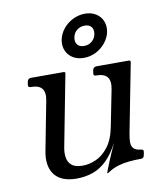

<svg xmlns="http://www.w3.org/2000/svg" viewBox="-78 -731 695 808"><g transform="rotate(-10 269.5 -327.0)"><path d="M184.8 11Q154.2 11 131 2.5Q107.8 -6 93 -23.6Q78.2 -41.2 73.5 -68Q68.8 -94.8 76.2 -130.2L115.5 -334Q122.5 -369 109 -385.5Q95.5 -402 63.5 -402H61Q48 -402 51 -415L53 -427Q56 -440 69 -440H208.2Q216.8 -440 214.5 -431.5L156.2 -129Q151.2 -104.5 154.8 -83.8Q158.2 -63 173.4 -50.6Q188.5 -38.2 219.5 -38.2Q247.5 -38.2 276.9 -51.1Q306.2 -64 330 -95Q353.8 -126 364.2 -180.2L394.5 -333.2Q401.5 -368.2 388.4 -385.1Q375.2 -402 343.2 -402H340.8Q327.5 -402 330.5 -415L332.5 -427Q335.5 -440 350.2 -440H486.5Q495.2 -440 493.8 -431.5L437.5 -142Q432.5 -117.5 432.5 -100.6Q432.5 -83.8 441.6 -74Q450.8 -64.2 474 -62Q484.5 -61 482.5 -50L479.5 -35.2Q477.5 -24 464.8 -24Q439 -24 414.4 -21.6Q389.8 -19.2 367.2 -12.5Q344.8 -5.8 325.8 7Q320.8 11 318 11H316.8Q314.8 11 315.5 9.8Q315.8 8.5 321.6 -7.2Q327.5 -23 338.8 -49.6Q350 -76.2 365.2 -110Q342.2 -65.2 315.1 -38.8Q288 -12.2 255.6 -0.6Q223.2 11 184.8 11ZM303.5 -484Q276.2 -484 256.6 -496.1Q237 -508.2 228.1 -529Q219.2 -549.8 223.8 -574.8Q229 -600.8 246 -621.5Q263 -642.2 287.6 -654.4Q312.2 -666.5 339.5 -666.5Q365.8 -666.5 385.4 -654.4Q405 -642.2 413.8 -621.5Q422.5 -600.8 418 -574.8Q412.8 -549.8 395.8 -529Q378.8 -508.2 354.8 -496.1Q330.8 -484 303.5 -484ZM278.2 -574.8Q275 -556.2 284.2 -544.8Q293.5 -533.2 313.2 -533.2Q332 -533.2 346.1 -544.8Q360.2 -556.2 363.5 -574.8Q367 -594.2 357.8 -605.8Q348.5 -617.2 329.8 -617.2Q310 -617.2 295.9 -605.9Q281.8 -594.5 278.2 -574.8Z"/></g></svg>

Font: Young Serif Light
Style: Italic
Weight: 300
Italic angle: -10.979°
Designer: Bastien Sozeau
Foundry: NBR — Bastien Sozeau
Version: Version 5.001